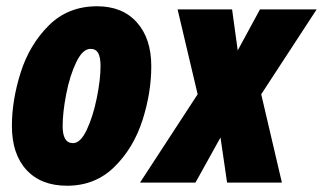

<svg xmlns="http://www.w3.org/2000/svg" viewBox="-20 -583 1031 613"><path d="M18 -181Q18 -263 46 -351.5Q74 -440 135.5 -501.5Q197 -563 290 -563Q371 -563 417 -511.5Q463 -460 463 -372Q463 -286 434.5 -198Q406 -110 345 -50Q284 10 194 10Q111 10 64.5 -40.5Q18 -91 18 -181ZM301 -372Q301 -400 293.5 -413.5Q286 -427 269 -427Q244 -427 223.5 -384.5Q203 -342 191.5 -283Q180 -224 180 -180Q180 -126 213 -126Q237 -126 257 -168.5Q277 -211 289 -270Q301 -329 301 -372Z M611 -282 547 -553H721L739 -422L810 -553H991L814 -282L880 0H705L684 -144L604 0H427Z"/></svg>

Font: Noto Sans UI CondBlack
Style: Italic
Weight: 900
Width: 3
Italic angle: -12°
Designer: Monotype Design Team
Foundry: Monotype Imaging Inc.
Version: Version 1.001